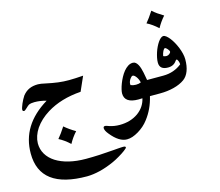

<svg xmlns="http://www.w3.org/2000/svg" viewBox="-148 -876 1756 1533"><g transform="rotate(-15 730.0 -109.5)"><path d="M396.5 91.8Q359.4 132.3 333.5 180.7Q289.6 139.6 243.2 115.7Q257.8 98.6 273.7 76.9Q289.6 55.2 306.6 28.3Q342.8 60.1 396.5 91.8ZM512.2 -202.6Q346.7 -190.9 229.5 -118.2Q158.2 -73.7 116.2 -13.2Q76.7 46.9 75.7 106.9Q75.7 156.7 99.9 197.3Q124 237.8 168.7 266.4Q213.4 294.9 276.1 310.3Q338.9 325.7 416 325.7Q469.7 325.7 526.6 323Q583.5 320.3 646 314.9Q657.2 314 668.9 313Q680.7 312 691.2 311.3Q701.7 310.5 710.7 310.1Q719.7 309.6 725.6 309.6Q735.8 309.6 741.2 311.8Q746.6 314 746.6 319.8Q746.6 322.8 740.2 328.9Q733.9 335 723.4 342.8Q712.9 350.6 699.5 359.4Q686 368.2 671.4 376.7Q656.7 385.3 642.3 393.1Q627.9 400.9 615.7 406.2Q552.7 434.6 495.8 448.5Q439 462.4 388.7 462.9Q0 462.9 0 170.9Q0 53.2 57.6 -40Q115.2 -133.3 231.9 -204.1Q206.5 -211.4 182.4 -214.8Q158.2 -218.3 134.3 -218.3Q106.4 -218.3 89.4 -210.9V-211.4Q84 -209 76.9 -202.4Q69.8 -195.8 62.5 -189Q55.2 -182.1 48.6 -176.8Q42 -171.4 37.6 -171.4Q24.9 -171.4 24.9 -184.6Q24.9 -191.4 29.1 -204.3Q33.2 -217.3 39.8 -232.7Q46.4 -248 54.7 -263.4Q63 -278.8 70.8 -290.5Q94.7 -320.8 125.5 -334.7Q156.2 -348.6 197.8 -348.6Q210 -348.6 224.9 -346.2Q239.7 -343.8 256.8 -339.8Q286.1 -333.5 311 -329.1Q335.9 -324.7 358.6 -321.8Q381.3 -318.8 403.3 -317.6Q425.3 -316.4 447.8 -316.4Q473.6 -316.4 502.2 -317.9Q530.8 -319.3 564.9 -321.8Z M995.6 -150.4Q993.7 -162.1 988.3 -174.6Q982.9 -187 976.1 -196.8Q969.2 -206.5 961.7 -212.9Q954.1 -219.2 947.3 -219.2Q941.4 -219.2 935.1 -213.4Q928.7 -207.5 923.1 -199Q917.5 -190.4 913.8 -180.2Q910.2 -169.9 910.2 -161.1Q910.2 -159.7 910.4 -157Q910.6 -154.3 911.1 -150.9Q930.7 -142.6 954.6 -142.6Q978.5 -142.6 995.6 -150.4ZM899.4 88.9Q960 44.9 975.6 -24.9Q967.3 -24.9 957.8 -24.4Q948.2 -23.9 942.4 -23.9Q828.6 -23.9 828.6 -104Q828.6 -116.7 833.5 -137.5Q838.4 -158.2 847.4 -181.9Q856.4 -205.6 869.4 -230Q882.3 -254.4 898.4 -274.2Q914.6 -293.9 933.8 -306.4Q953.1 -318.8 974.6 -318.8Q988.3 -318.8 998.3 -310.1Q1008.3 -301.3 1015.9 -287.4Q1023.4 -273.4 1028.8 -255.6Q1034.2 -237.8 1037.8 -219.7Q1041.5 -201.7 1044.2 -185.1Q1046.9 -168.5 1049.3 -156.2H1118.2Q1123 -156.2 1126.2 -146.5Q1129.4 -136.7 1131.1 -122.3Q1132.8 -107.9 1132.8 -91.1Q1132.8 -74.2 1131.1 -59.8Q1129.4 -45.4 1126.2 -35.6Q1123 -25.9 1118.2 -25.9H1038.1Q1025.4 26.9 1005.1 70.1Q984.9 113.3 956.1 150.9Q937 176.3 915.3 195.1Q893.6 213.9 868.7 229Q842.3 244.6 819.1 252.4Q795.9 260.3 772.9 260.3Q708 260.3 641.6 178.2Q627.4 161.1 621.3 148.4Q615.2 135.7 615.2 126Q615.2 111.3 629.9 111.3Q639.6 112.3 647.9 115.7Q656.2 119.1 664.6 121.6Q681.6 127 702.4 130.4Q723.1 133.8 746.1 133.8Q835.4 133.8 899.4 88.9Z M1314.5 -618.2Q1277.3 -576.7 1252.4 -529.8Q1229.5 -550.8 1207 -566.9Q1184.6 -583 1161.6 -594.2Q1175.8 -611.3 1191.9 -633.1Q1208 -654.8 1225.1 -682.1Q1243.7 -665 1265.9 -649.4Q1288.1 -633.8 1314.5 -618.2ZM1183.6 -156.2Q1228 -156.2 1267.1 -169.9Q1306.2 -183.6 1336.4 -208.5Q1336.4 -209 1336.7 -209.2Q1336.9 -209.5 1336.9 -210.4Q1336.9 -215.3 1335.4 -222.7Q1334 -230 1331.3 -236.6Q1328.6 -243.2 1325.4 -248Q1322.3 -252.9 1319.3 -252.9Q1314 -252.9 1308.6 -244.6Q1297.4 -227.5 1279.8 -218.3Q1262.2 -209 1237.3 -209Q1168 -209 1168 -268.1Q1168 -286.6 1172.4 -307.9Q1176.8 -329.1 1183.8 -350.8Q1190.9 -372.6 1200.7 -392.6Q1210.4 -412.6 1221.2 -428Q1231.9 -443.4 1243.2 -452.6Q1254.4 -461.9 1264.6 -461.9Q1275.4 -461.9 1288.6 -451.4Q1301.8 -440.9 1315.4 -423.6Q1329.1 -406.2 1341.8 -383.3Q1354.5 -360.4 1364.5 -335.4Q1374.5 -310.5 1380.6 -285.2Q1386.7 -259.8 1386.7 -237.3Q1386.7 -181.2 1371.3 -141.1Q1356 -101.1 1326.7 -79.6Q1290 -53.2 1236.6 -39.6Q1183.1 -25.9 1123 -25.9H1108.4Q1103.5 -25.9 1100.3 -35.6Q1097.2 -45.4 1095.5 -59.8Q1093.8 -74.2 1093.8 -91.1Q1093.8 -107.9 1095.5 -122.3Q1097.2 -136.7 1100.3 -146.5Q1103.5 -156.2 1108.4 -156.2ZM1222.7 -307.1Q1235.4 -300.8 1249.5 -300.8Q1255.4 -300.8 1261.7 -303.2Q1268.1 -305.7 1273.2 -309.6Q1278.3 -313.5 1281.7 -318.4Q1285.2 -323.2 1285.2 -328.1Q1285.2 -332 1281.5 -338.4Q1277.8 -344.7 1272.7 -350.6Q1267.6 -356.4 1262.2 -360.8Q1256.8 -365.2 1252.9 -365.2Q1248.5 -365.2 1244.1 -360.4Q1239.7 -355.5 1235.6 -347.4Q1231.4 -339.4 1228 -328.9Q1224.6 -318.4 1222.7 -307.1Z"/></g></svg>

Font: XB Niloofar
Style: Bold
Weight: 700
Designer: Behnam
Foundry: Irmug
Version: Version 7.201 2008